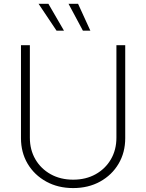

<svg xmlns="http://www.w3.org/2000/svg" viewBox="-20 -961 755 992"><path d="M357.9 10.7Q279.8 10.7 218.8 -22.9Q157.7 -56.6 123 -114.7Q88.4 -172.9 88.4 -247.1V-727.5H134.3V-249.5Q134.3 -187 162.8 -137.9Q191.4 -88.9 241.9 -60.8Q292.5 -32.7 357.9 -32.7Q423.8 -32.7 474.1 -60.8Q524.4 -88.9 553 -137.9Q581.5 -187 581.5 -249.5V-727.5H627V-247.1Q627 -172.9 592.5 -114.7Q558.1 -56.6 497.3 -22.9Q436.5 10.7 357.9 10.7ZM408.2 -802.7 334 -941.4H383.3L446.8 -802.7ZM272 -802.7 179.2 -941.4H230L310.5 -802.7Z"/></svg>

Font: Inter 18pt ExtraLight
Style: Regular
Weight: 250
Designer: Rasmus Andersson
Foundry: rsms
Version: Version 4.001;git-66647c0bb